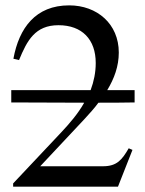

<svg xmlns="http://www.w3.org/2000/svg" viewBox="-20 -696 540 716"><path d="M482 -360H380C406 -403 423 -449 423 -500C423 -607 342 -676 238 -676C113 -676 51 -592 30 -477L51 -472C81 -545 111 -602 198 -602C286 -602 337 -549 337 -461C337 -426 330 -392 318 -360H22V-314L294 -313C271 -272 239 -235 207 -201L29 -12V0H420L474 -137L460 -143C435 -100 416 -76 364 -76H130L295 -252C313 -272 332 -292 347 -313C392 -313 437 -313 482 -314Z"/></svg>

Font: XITS
Style: Regular
Weight: 400
Designer: MicroPress Inc., with final additions and corrections provided by Coen Hoffman, Elsevier (retired)
Version: Version 1.302